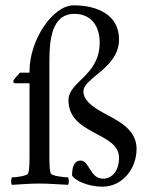

<svg xmlns="http://www.w3.org/2000/svg" viewBox="-20 -697 560 727"><path d="M258.8 -676.8C180.7 -676.8 91.8 -546.9 91.8 -427.7V-421.9H55.7C54.7 -420.9 30.3 -394.5 30.3 -390.6C30.3 -387.7 32.2 -381.8 35.2 -381.8H91.8V-113.3C91.8 -84 91.8 -56.6 86.9 -41C84 -30.3 37.1 -25.4 25.4 -25.4C21.5 -20.5 20.5 -2 25.4 2.9C65.4 1 90.8 -2 128.9 -2C167 -2 197.3 1 237.3 2.9C242.2 -2 241.2 -20.5 237.3 -25.4C225.6 -25.4 174.8 -30.3 171.9 -41C167 -56.6 167 -84 167 -113.3V-463.9C167 -543.9 174.8 -644.5 261.7 -644.5C324.2 -644.5 357.4 -599.6 357.4 -536.1C357.4 -409.2 239.3 -389.6 239.3 -317.4C239.3 -185.5 430.7 -197.3 430.7 -99.6C430.7 -50.8 405.3 -20.5 370.1 -20.5C320.3 -20.5 318.4 -88.9 286.1 -88.9C259.8 -88.9 252.9 -64.5 252.9 -32.2C262.7 -15.6 308.6 9.8 368.2 9.8C442.4 9.8 497.1 -56.6 497.1 -133.8C497.1 -201.2 437.5 -234.4 391.6 -258.8C345.7 -283.2 295.9 -310.5 295.9 -350.6C295.9 -403.3 430.7 -438.5 430.7 -547.9C430.7 -639.6 350.6 -676.8 258.8 -676.8Z"/></svg>

Font: Crimson
Style: Roman
Weight: 400
Version: Version 0.2